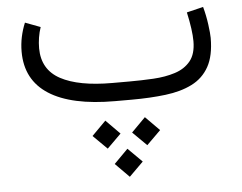

<svg xmlns="http://www.w3.org/2000/svg" viewBox="-48 -402 965 767"><g transform="rotate(-5 434.0 -19.0)"><path d="M466.8 130.9 522.9 74.2 579.1 130.9 522.9 186.5ZM308.1 130.9 364.3 74.2 420.4 130.9 364.3 186.5ZM386.7 250 442.4 193.8 499 250 442.4 306.2ZM476.1 0H410.2Q235.4 0 145.3 -57.9Q55.2 -115.7 55.2 -229Q55.2 -259.3 61.3 -288.1Q67.4 -316.9 78.6 -343.8L139.6 -320.8Q126 -280.3 126 -236.3Q126.5 -150.9 198.5 -112.1Q270.5 -73.2 405.3 -73.2H472.7Q522 -73.2 570.1 -75.9Q618.2 -78.6 657.2 -91.1Q696.3 -103.5 719.5 -131.8Q742.7 -160.2 742.7 -211.4Q742.7 -254.9 726.6 -328.1L793 -344.2Q802.7 -309.1 807.6 -272.2Q812.5 -235.4 812.5 -218.8Q812.5 -147 788.3 -103.5Q764.2 -60.1 719.5 -37.6Q674.8 -15.1 613 -7.6Q551.3 0 476.1 0Z"/></g></svg>

Font: Vazir Light FD-UI
Style: Light-FD-UI
Weight: 300
Designer: Saber Rastikerdar
Foundry: Saber Rastikerdar
Version: Version 30.1.0